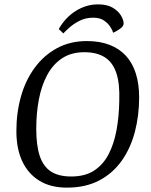

<svg xmlns="http://www.w3.org/2000/svg" viewBox="-20 -848 690 879"><path d="M429 -828Q470 -828 495.5 -813Q521 -798 533.5 -777.5Q546 -757 546 -740Q546 -728 530 -716.5Q514 -705 498 -698Q496 -707 486 -723.5Q476 -740 457 -753.5Q438 -767 407 -767Q372 -767 344.5 -753Q317 -739 298 -722Q279 -705 270 -695L249 -715Q279 -768 327 -798Q375 -828 429 -828ZM286 11Q212 11 160.5 -20.5Q109 -52 82 -109.5Q55 -167 55 -248Q55 -332 76 -406.5Q97 -481 139 -538Q181 -595 241 -627.5Q301 -660 378 -660Q437 -660 482 -642.5Q527 -625 557 -592Q587 -559 602 -511Q617 -463 617 -402Q617 -319 597.5 -244.5Q578 -170 537.5 -112.5Q497 -55 434.5 -22Q372 11 286 11ZM306 -40Q370 -40 411.5 -67.5Q453 -95 477.5 -142.5Q502 -190 513.5 -252.5Q525 -315 526 -385Q529 -465 512.5 -514Q496 -563 459.5 -586Q423 -609 366 -609Q306 -609 264 -581Q222 -553 196 -504.5Q170 -456 158 -393Q146 -330 146 -258Q146 -182 162 -134Q178 -86 213 -63Q248 -40 306 -40Z"/></svg>

Font: Faustina
Style: Italic
Weight: 400
Italic angle: -8°
Designer: Alfonso Garcia
Foundry: http://www.omnibus-type.com
Version: Version 1.200